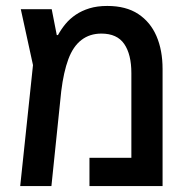

<svg xmlns="http://www.w3.org/2000/svg" viewBox="-20 -626 638 646"><path d="M341 -606Q404 -606 445 -579Q486 -552 506.5 -504.5Q527 -457 527 -394V0H281V-95H422V-380Q422 -443 398 -478Q374 -513 321 -513Q282 -513 254 -491.5Q226 -470 210 -427Q194 -384 186 -319L153 0H48L91 -407L50 -595H154L171 -508H175Q186 -528 200.5 -545.5Q215 -563 235 -576.5Q255 -590 281 -598Q307 -606 341 -606Z"/></svg>

Font: Noto Sans Hebrew SemiCondensed Medium
Style: Regular
Weight: 500
Width: 4
Designer: Monotype Design Team
Foundry: Monotype Imaging Inc.
Version: Version 2.003